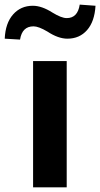

<svg xmlns="http://www.w3.org/2000/svg" viewBox="-71 -800 428 820"><path d="M70.3 0V-539.1H213.9V0ZM-50.8 -634.8Q-47.9 -701.2 -15.1 -738.3Q17.6 -775.4 69.3 -775.4Q107.4 -775.4 153.3 -746.1Q191.4 -722.7 213.9 -722.7Q260.7 -722.7 269.5 -780.3L336.9 -775.4Q333 -708 300.8 -671.4Q268.6 -634.8 216.8 -634.8Q177.7 -634.8 131.8 -665Q93.8 -687.5 72.3 -687.5Q23.4 -687.5 14.6 -630.9Z"/></svg>

Font: Min Sans Bold
Style: Regular
Weight: 700
Designer: Jinseong-Kim, NotoSansCJK, Nunito
Foundry: Jinseong-Kim
Version: Version 1.400;Glyphs 3.1.2 (3151)